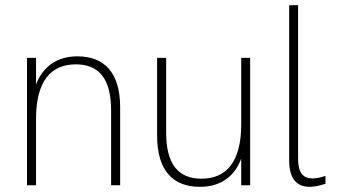

<svg xmlns="http://www.w3.org/2000/svg" viewBox="-20 -717 1324 743"><path d="M84.5 0H119.5V-257.5C119.5 -403.5 177.5 -468 273.5 -468C363 -468 410 -412 410 -289.5V0H445V-301C445 -437.5 382.5 -499 279.5 -499C205 -499 147 -463 119.5 -390V-493H84.5Z M753.5 6C828 6 886 -29 913.5 -103V0H948V-493H913.5V-236C913.5 -90 855.5 -25.5 759.5 -25.5C670 -25.5 623 -81.5 623 -203.5V-493H588V-192.5C588 -55.5 650.5 6 753.5 6Z M1178.5 6C1196 6 1217.5 1.5 1239.5 -6V-36.5C1220 -29.5 1202.5 -26.5 1188.5 -26.5C1153.5 -26.5 1133.5 -48.5 1133.5 -101.5V-697H1099V-96.5C1099 -25.5 1128 6 1178.5 6Z"/></svg>

Font: HK Grotesk ExtraLight
Style: Regular
Weight: 200
Designer: Alfredo Marco Pradil
Foundry: Hanken Design Co.
Version: Version 3.001;FEAKit 1.0